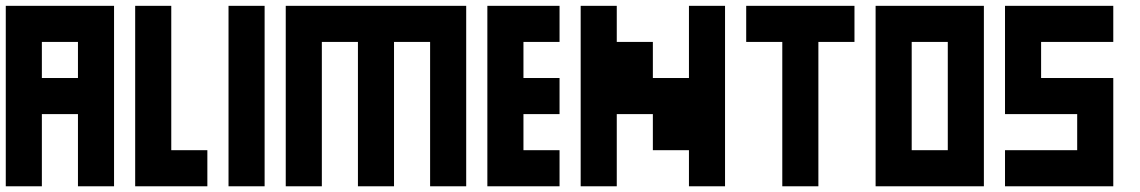

<svg xmlns="http://www.w3.org/2000/svg" viewBox="-20 -445 3949 665"><path d="M250 -174.8V-299.8H125V-174.8ZM0 200.2V-424.8H375V200.2H250V-49.8H125V200.2Z M448.2 200.2V-424.8H573.2V75.2H698.2V200.2Z M771.5 200.2V-424.8H896.5V200.2Z M969.7 200.2V-424.8H1594.7V200.2H1469.7V-299.8H1344.7V200.2H1219.7V-299.8H1094.7V200.2Z M1668 200.2V-424.8H1918V-299.8H1793V-174.8H1918V-49.8H1793V75.2H1918V200.2Z M1991.2 200.2V-424.8H2116.2V-299.8H2241.2V-174.8H2366.2V-424.8H2491.2V200.2H2366.2V75.2H2241.2V-49.8H2116.2V200.2Z M2689.5 200.2V-299.8H2564.5V-424.8H2939.5V-299.8H2814.5V200.2Z M3262.7 75.2V-299.8H3137.7V75.2ZM3012.7 200.2V-424.8H3387.7V200.2Z M3460.9 200.2V75.2H3710.9V-49.8H3460.9V-424.8H3835.9V-299.8H3585.9V-174.8H3835.9V200.2Z"/></svg>

Font: Ishtika
Style: Block
Weight: 400
Designer: Kailash Nadh
Version: Version 2.3